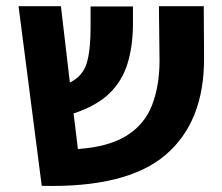

<svg xmlns="http://www.w3.org/2000/svg" viewBox="-20 -591 718 621"><path d="M115 10 40 -571H177L206 -324Q248 -345 260.5 -386.5Q273 -428 273 -504V-570H410V-507Q409 -439 392 -384Q375 -329 334 -289Q293 -249 218 -224L232 -109Q332 -116 390 -152.5Q448 -189 472 -251.5Q496 -314 496 -396L494 -571H639L640 -404Q641 -197 515.5 -90Q390 17 115 10Z"/></svg>

Font: Assistant
Style: Bold
Weight: 700
Designer: Hebrew By Ben Nathan, Latin by Paul Hunt
Version: Version 3.000